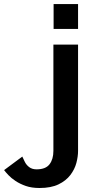

<svg xmlns="http://www.w3.org/2000/svg" viewBox="-192 -695 485 960"><path d="M5.6 245Q-33.7 245 -63 234.8Q-92.3 224.5 -114.1 210Q-136 195.5 -150 180.5Q-164.1 165.5 -171.5 155.5L-80.5 87.9Q-75.1 99.3 -67.9 114.3Q-60.7 129.3 -46.2 140.5Q-31.6 151.7 -9.2 151.7Q36.3 151.7 55.6 126.4Q75 101.1 75 59.5V-472H198.3V59.5Q198.3 87.4 189.9 119.6Q181.4 151.7 159.7 180.2Q138.1 208.6 100.6 226.8Q63.2 245 5.6 245ZM76 -550.3V-674.6H198.3V-550.3Z"/></svg>

Font: Panamera Thin
Style: Regular
Weight: 100
Designer: Bastien Sozeau
Foundry: NBR — Bastien Sozeau
Version: Version 3.003;gftools[0.9.33]